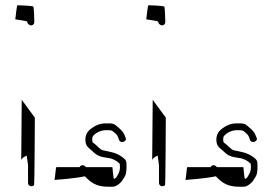

<svg xmlns="http://www.w3.org/2000/svg" viewBox="-20 -705 1040 733"><path d="M38 -632C36 -630 84 -626 84 -622C84 -615 92 -608 99 -608C106 -608 111 -614 111 -621C111 -625 110 -677 107 -680C104 -683 51 -685 47 -685C43 -685 40 -634 38 -632ZM61 -91V-93ZM61 -93C62 -100 72 -107 82 -111C83 -103 84 -95 85 -89L87 -74V-6C87 1 93 6 100 6C104 6 108 4 110 2C112 0 113 -252 113 -256L63 -324Z M188 -18C202 -19 268 -24 304 -32C327 -8 347 8 395 8H409C423 8 436 -3 444 -12C459 -35 463 -36 463 -72C463 -91 462 -94 446 -106C422 -123 402 -125 374 -131C362 -133 350 -150 341 -156C334 -161 332 -161 332 -173C332 -179 333 -183 335 -186C346 -198 361 -206 381 -208H396C410 -208 411 -203 420 -196C429 -189 430 -183 434 -172C440 -154 466 -166 460 -178L454 -193C450 -201 442 -210 432 -218C423 -225 420 -232 402 -234H382C362 -234 343 -226 325 -212C313 -202 306 -189 306 -172C306 -144 320 -141 335 -126C349 -112 361 -106 392 -102C410 -100 425 -92 437 -80C437 -78 438 -73 438 -67C438 -51 433 -42 424 -28C423 -26 420 -25 416 -22C412 -19 410 -67 409 -67H308C301 -77 288 -76 284 -67H195C193 -67 190 -23 188 -18ZM188 -18C185 -18 185 -18 188 -18Z M538 -632C536 -630 584 -626 584 -622C584 -615 592 -608 599 -608C606 -608 611 -614 611 -621C611 -625 610 -677 607 -680C604 -683 551 -685 547 -685C543 -685 540 -634 538 -632ZM561 -91V-93ZM561 -93C562 -100 572 -107 582 -111C583 -103 584 -95 585 -89L587 -74V-6C587 1 593 6 600 6C604 6 608 4 610 2C612 0 613 -252 613 -256L563 -324Z M688 -18C702 -19 768 -24 804 -32C827 -8 847 8 895 8H909C923 8 936 -3 944 -12C959 -35 963 -36 963 -72C963 -91 962 -94 946 -106C922 -123 902 -125 874 -131C862 -133 850 -150 841 -156C834 -161 832 -161 832 -173C832 -179 833 -183 835 -186C846 -198 861 -206 881 -208H896C910 -208 911 -203 920 -196C929 -189 930 -183 934 -172C940 -154 966 -166 960 -178L954 -193C950 -201 942 -210 932 -218C923 -225 920 -232 902 -234H882C862 -234 843 -226 825 -212C813 -202 806 -189 806 -172C806 -144 820 -141 835 -126C849 -112 861 -106 892 -102C910 -100 925 -92 937 -80C937 -78 938 -73 938 -67C938 -51 933 -42 924 -28C923 -26 920 -25 916 -22C912 -19 910 -67 909 -67H808C801 -77 788 -76 784 -67H695C693 -67 690 -23 688 -18ZM688 -18C685 -18 685 -18 688 -18Z"/></svg>

Font: FailCity
Style: Regular
Weight: 400
Version: Version 1